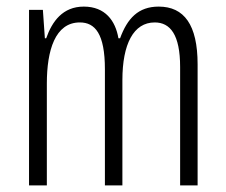

<svg xmlns="http://www.w3.org/2000/svg" viewBox="-20 -562 685 582"><path d="M461 -542C399 -542 366 -506 344 -446H339C330 -499 299 -542 234 -542C170 -542 138 -497 120 -446H116L110 -532H68V0H122V-309C122 -409 147 -494 222 -494C268 -494 298 -460 298 -352V0H351V-319C351 -429 385 -494 449 -494C496 -494 526 -457 526 -359V0H579V-367C579 -487 538 -542 461 -542Z"/></svg>

Font: Noto Sans Lao Looped ExtraCondensed Light
Style: Regular
Weight: 300
Width: 2
Designer: Mark Frömberg, Ben Mitchell
Foundry: The Fontpad Ltd
Version: Version 1.002